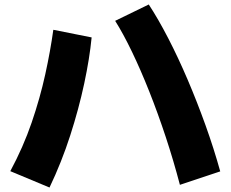

<svg xmlns="http://www.w3.org/2000/svg" viewBox="-20 -818 1029 857"><path d="M783 7Q755 -100 720 -206Q685 -312 646.5 -409Q608 -506 569 -587Q530 -668 494 -725L644 -798Q686 -734 730.5 -648Q775 -562 817.5 -462.5Q860 -363 897.5 -258.5Q935 -154 963 -53ZM201 19 26 -54Q84 -162 121.5 -271.5Q159 -381 182 -486Q205 -591 218 -685L389 -651Q380 -558 356 -445.5Q332 -333 293.5 -213.5Q255 -94 201 19Z"/></svg>

Font: Mochiy Pop P One
Style: Regular
Weight: 400
Designer: FONTDASU
Foundry: FONTDASU / Google Inc. / Adobe
Version: Version 2.000